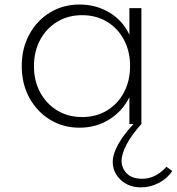

<svg xmlns="http://www.w3.org/2000/svg" viewBox="-20 -548 781 848"><path d="M331.5 16Q403.5 16 461.5 -19.8Q519.5 -55.5 551.5 -118.5V0H604.5V-512H551.5V-394.5Q522.5 -457 463.5 -492.5Q404.5 -528 331.5 -528Q258.5 -528 200.8 -492.8Q143 -457.5 109.5 -396Q76 -334.5 76 -256Q76 -177.5 109.8 -116Q143.5 -54.5 201.2 -19.2Q259 16 331.5 16ZM342.5 -31Q281 -31 233 -60Q185 -89 157.5 -139.8Q130 -190.5 130 -256Q130 -321.5 157.5 -372.2Q185 -423 233 -452Q281 -481 342.5 -481Q404.5 -481 452.2 -452.2Q500 -423.5 527.2 -372.8Q554.5 -322 554.5 -256Q554.5 -190.5 527.2 -139.5Q500 -88.5 452.2 -59.8Q404.5 -31 342.5 -31ZM603 279.5Q644 279.5 681 260.2Q718 241 741 207.5L715 188.5Q667.5 241.5 608 241.5Q562.5 241.5 539.8 217.8Q517 194 517 162.5Q517 131.5 540 88.2Q563 45 604.5 0H569.5Q525.5 47 501.8 89.8Q478 132.5 478 167.5Q478 213.5 513.2 246.5Q548.5 279.5 603 279.5Z"/></svg>

Font: Spartan Light
Style: Regular
Weight: 300
Designer: Matt Bailey, Mirko Velimirovic
Foundry: Matt Bailey
Version: Version 1.003; ttfautohint (v1.8.3)